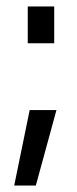

<svg xmlns="http://www.w3.org/2000/svg" viewBox="-20 -456 238 595"><path d="M72 -115H155L91 119H24ZM66 -436H148V-322H66Z"/></svg>

Font: Panefresco 400wt
Style: Regular
Weight: 400
Foundry: Campivisivi & Chank Co
Version: Version 1.002